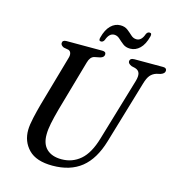

<svg xmlns="http://www.w3.org/2000/svg" viewBox="-126 -981 1027 1104"><g transform="rotate(15 388.0 -429.0)"><path d="M513 -210 623 -580.5Q632 -611 626.8 -628.5Q621.5 -646 600 -652.5L578.5 -657.5Q556.5 -667 556.5 -680Q557 -700 583 -700H754.5Q775.5 -700 775.5 -683Q775.5 -666 750.5 -657.5L727 -652Q705 -645 691.2 -628.8Q677.5 -612.5 667.5 -578L557 -205.5Q524 -93.5 457.5 -40.2Q391 13 285.5 13Q189 13 143.2 -34Q97.5 -81 98.5 -150.5Q99 -180 109 -224.5Q119 -269 130 -308.5L216.5 -611.5Q221 -627 217.5 -638.8Q214 -650.5 203 -654.5L173.5 -660Q155 -668.5 155 -682Q155.5 -700 179 -700H392.5Q414.5 -700 414 -683.5Q414 -666 391 -659.5L356.5 -652.5Q333 -646 323.5 -611.5L237 -308.5Q222.5 -255.5 215 -218.2Q207.5 -181 207.5 -153.5Q206.5 -95.5 238 -65.8Q269.5 -36 326.5 -36Q391 -36 438.5 -76.8Q486 -117.5 513 -210ZM543 -752.5Q517 -752.5 499.8 -766Q482.5 -779.5 468 -793Q453.5 -806.5 435.5 -806.5Q405.5 -806.5 390.5 -763.5Q383.5 -749 371 -749Q355.5 -749 361.5 -770.5Q374 -819 399 -843.5Q424 -868 456 -868Q482.5 -868 499.8 -854.5Q517 -841 531.5 -827.5Q546 -814 564.5 -814Q594.5 -814 609 -856.5Q615.5 -871 628.5 -871Q644 -871 638 -849.5Q625.5 -801 600.5 -776.8Q575.5 -752.5 543 -752.5Z"/></g></svg>

Font: Fraunces 72pt S050
Style: Italic
Weight: 400
Italic angle: -16°
Version: Version 1.000; ttfautohint (v1.8.3)